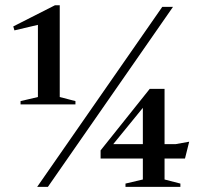

<svg xmlns="http://www.w3.org/2000/svg" viewBox="-20 -732 790 752"><path d="M128.5 -352V-664L172.5 -645L36.5 -613L32 -628.5L195.5 -711.5H214V-352L275.5 -336V-323H60.5V-336ZM125.5 0 615.5 -705H657.5L167.5 0ZM539.5 -334.5 565.5 -341.5 404 -143.5 403 -167.5H668L721 -177L704.5 -111H374V-143L566.5 -384H624.5V-29L686.5 -13V0H471.5V-13L539.5 -29Z"/></svg>

Font: Newsreader 60pt Medium
Style: Regular
Weight: 500
Designer: Hugues Gentile
Foundry: Production Type
Version: Version 1.003